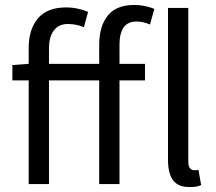

<svg xmlns="http://www.w3.org/2000/svg" viewBox="-20 -744 872 776"><path d="M381 0V-419H178V0H96V-419H30V-481L96 -486V-550Q96 -626 133.5 -670Q171 -714 247 -714Q271 -714 294.5 -709Q318 -704 336 -696L319 -634Q289 -647 254 -647Q218 -647 198 -621.5Q178 -596 178 -548V-486H381V-563Q381 -638 415.5 -681Q450 -724 523 -724Q546 -724 566.5 -719.5Q587 -715 604 -708L586 -645Q559 -657 531 -657Q463 -657 463 -563V-486H566V-419H463V0ZM746 12Q699 12 679 -16Q659 -44 659 -98V-712H741V-92Q741 -72 748 -64Q755 -56 764 -56Q768 -56 771.5 -56Q775 -56 782 -58L793 4Q785 8 774 10Q763 12 746 12Z"/></svg>

Font: CV Source Sans
Style: Regular
Weight: 400
Designer: Paul D. Hunt
Foundry: Adobe Systems Incorporated
Version: Version 3.001